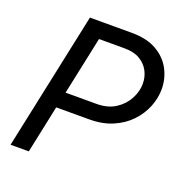

<svg xmlns="http://www.w3.org/2000/svg" viewBox="-133 -854 915 969"><g transform="rotate(20 325.0 -370.0)"><path d="M29 0 186 -740H411Q492 -740 545 -709.5Q598 -679 624 -629.5Q650 -580 650 -524Q650 -476 631 -428.5Q612 -381 575 -342Q538 -303 483.5 -279.5Q429 -256 358 -256H181L127 0ZM403 -654H266L200 -342H366Q426 -342 467 -368.5Q508 -395 529.5 -435.5Q551 -476 551 -517Q551 -553 535 -584Q519 -615 486.5 -634.5Q454 -654 403 -654Z"/></g></svg>

Font: Be Vietnam Pro
Style: Italic
Weight: 400
Italic angle: -12°
Designer: Lam Bao, Tony Le, Vietanh Nguyen
Foundry: Yellow Type Foundry
Version: Version 1.002; ttfautohint (v1.8.3)